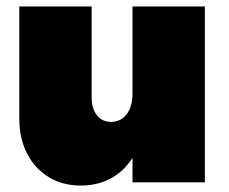

<svg xmlns="http://www.w3.org/2000/svg" viewBox="-20 -567 712 597"><path d="M617 -547V0H392V-76Q365 -34 324 -12Q283 10 231 10Q175 10 132 -16Q89 -42 64.5 -89Q40 -136 40 -198V-547H265V-263Q265 -229 281.5 -208.5Q298 -188 325 -188Q356 -188 374 -212Q392 -236 392 -276V-547Z"/></svg>

Font: TypoPRO Montserrat Alternates
Style: Regular
Weight: 900
Designer: Julieta Ulanovsky
Foundry: Julieta Ulanovsky
Version: Version 6.001